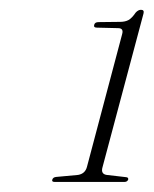

<svg xmlns="http://www.w3.org/2000/svg" viewBox="-20 -730 306 382"><path d="M173 -675Q165.5 -675 167.5 -681Q169 -686 176 -686L219 -686.5Q229 -686.5 235.8 -690.2Q242.5 -694 250 -705Q255 -710.5 260.5 -710.5Q267.5 -710.5 265.5 -703L184 -397.5Q180 -384 192 -382L231 -377.5Q236 -377 235 -372.5Q233 -368 227.5 -368H89Q82.5 -368 84 -372.5Q85.5 -377.5 92 -378L135.5 -382Q149.5 -384.5 153 -398L223 -662Q226.5 -674 215 -674Z"/></svg>

Font: Fraunces 72pt S000 Thin
Style: Italic
Weight: 100
Italic angle: -16°
Version: Version 1.000; ttfautohint (v1.8.3)